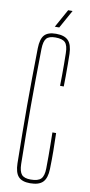

<svg xmlns="http://www.w3.org/2000/svg" viewBox="-103 -979 480 1025"><g transform="rotate(10 137.0 -466.5)"><path d="M139 6Q95 6 75.5 -15.8Q56 -37.5 55 -87Q53.5 -173.5 52.8 -250Q52 -326.5 52 -399.5Q52 -472.5 52.8 -548.8Q53.5 -625 55 -711Q56 -761.5 75.2 -782.8Q94.5 -804 138 -804Q184 -804 204.8 -782.2Q225.5 -760.5 227 -711Q227.5 -690.5 227.8 -656.5Q228 -622.5 227.8 -588.5Q227.5 -554.5 227 -534H207Q207.5 -563.5 207.8 -593Q208 -622.5 207.8 -652Q207.5 -681.5 207 -711Q206.5 -752.5 191.5 -768.2Q176.5 -784 138 -784Q103.5 -784 89.8 -768.2Q76 -752.5 75 -711Q73.5 -625 72.8 -548.8Q72 -472.5 72 -399.5Q72 -326.5 72.8 -250Q73.5 -173.5 75 -87Q76 -46.5 90 -30.2Q104 -14 139 -14Q179 -14 194.8 -30.2Q210.5 -46.5 211 -87Q211.5 -119.5 211.5 -152Q211.5 -184.5 211 -217Q210.5 -249.5 210 -282H230Q231.5 -229.5 232 -184.5Q232.5 -139.5 231 -87Q229.5 -37.5 208.2 -15.8Q187 6 139 6ZM124.5 -840 179.5 -939H203.5L148.5 -840Z"/></g></svg>

Font: Big Shoulders Display Thin Thin
Style: Regular
Weight: 250
Version: Version 2.002